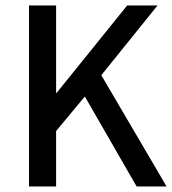

<svg xmlns="http://www.w3.org/2000/svg" viewBox="-20 -675 623 695"><path d="M85 0V-655.3H183.1V-338.9H185.1L440.4 -655.3H550.3L346.7 -402.8L583 0H474.6L287.1 -325.7L183.1 -200.7V0Z"/></svg>

Font: Varta Light SemiBold
Style: Regular
Weight: 600
Version: Version 1.004